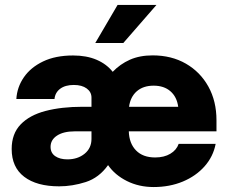

<svg xmlns="http://www.w3.org/2000/svg" viewBox="-20 -754 930 786"><path d="M222.2 8.8Q130.4 8.8 79.1 -30.3Q27.8 -69.3 27.8 -144Q27.8 -206.5 64.5 -244.6Q101.1 -282.7 166.5 -299.8Q231.9 -316.9 317.9 -316.9H354.5V-354.5Q354.5 -377.4 335 -391.8Q315.4 -406.2 282.2 -406.2Q247.1 -406.2 226.3 -390.6Q205.6 -375 203.1 -348.6H46.9Q49.8 -397 77.6 -437.5Q105.5 -478 156.2 -502.4Q207 -526.9 279.3 -526.9Q334.5 -526.9 375.5 -509.3Q416.5 -491.7 441.4 -460Q471.7 -491.7 511.7 -509.5Q551.8 -527.3 605 -527.3Q682.1 -527.3 741 -493.4Q799.8 -459.5 833 -399.7Q866.2 -339.8 866.2 -261.7V-216.3H507.3Q508.8 -167 536.9 -138.2Q564.9 -109.4 615.2 -109.4Q651.9 -109.4 677.2 -124.5Q702.6 -139.6 711.4 -165H862.8Q853 -113.3 817.6 -73.2Q782.2 -33.2 728.3 -10.7Q674.3 11.7 608.9 11.7Q548.8 11.7 499.5 -12.9Q450.2 -37.6 422.4 -78.1Q385.7 -26.4 331.1 -8.8Q276.4 8.8 222.2 8.8ZM354.5 -216.3H285.6Q240.2 -216.3 213.6 -199Q187 -181.6 187 -152.8Q187 -127.9 206.1 -114.7Q225.1 -101.6 255.9 -101.6Q297.9 -101.6 326.2 -124.5Q354.5 -147.5 354.5 -185.5ZM508.3 -316.9H709.5Q704.1 -357.4 677.7 -380.4Q651.4 -403.3 608.9 -403.3Q566.4 -403.3 540 -380.4Q513.7 -357.4 508.3 -316.9ZM370.1 -578.1 461.4 -733.9H620.6L484.9 -578.1Z"/></svg>

Font: Inter Display ExtraBold
Style: Regular
Weight: 800
Designer: Rasmus Andersson
Foundry: rsms
Version: Version 4.000;git-a52131595